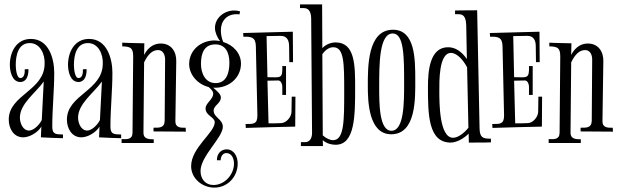

<svg xmlns="http://www.w3.org/2000/svg" viewBox="-20 -700 2827 878"><path d="M167 -72C200 -70 234 -69 268 -68V-85C238 -86 219 -84 219 -120C219 -203 228 -285 228 -367C228 -431 204 -522 121 -522C55 -522 25 -462 25 -404C25 -374 35 -325 73 -325C101 -325 111 -354 110 -384L93 -383C94 -369 92 -343 73 -343C56 -343 52 -385 52 -403C52 -448 64 -503 116 -503C165 -503 186 -450 184 -409C184 -285 20 -267 20 -153C20 -113 42 -72 86 -72C115 -72 153 -94 169 -121ZM113 -103C84 -103 71 -138 71 -162C71 -226 143 -275 180 -327L171 -151C157 -124 131 -103 113 -103Z M433 -72C466 -70 500 -69 534 -68V-85C504 -86 485 -84 485 -120C485 -203 494 -285 494 -367C494 -431 470 -522 387 -522C321 -522 291 -462 291 -404C291 -374 301 -325 339 -325C367 -325 377 -354 376 -384L359 -383C360 -369 358 -343 339 -343C322 -343 318 -385 318 -403C318 -448 330 -503 382 -503C431 -503 452 -450 450 -409C450 -285 286 -267 286 -153C286 -113 308 -72 352 -72C381 -72 419 -94 435 -121ZM379 -103C350 -103 337 -138 337 -162C337 -226 409 -275 446 -327L437 -151C423 -124 397 -103 379 -103Z M639 -415C658 -454 678 -471 703 -471C727 -471 735 -447 735 -428L733 -147C732 -114 707 -116 682 -116V-99L830 -98L829 -116C807 -115 781 -116 782 -146L786 -420C787 -464 763 -501 715 -501C689 -501 660 -489 639 -449L640 -502C640 -502 539 -504 539 -505V-488C576 -487 589 -482 589 -442L586 -94C586 -61 561 -63 536 -64V-46H683V-63C661 -63 635 -64 636 -94Z M956 -299C1022 -295 1082 -341 1082 -409C1082 -456 1047 -494 1001 -508C993 -525 990 -545 990 -561C990 -604 1017 -635 1061 -635C1066 -635 1071 -635 1075 -634L1078 -648C1069 -651 1060 -652 1051 -652C1006 -652 963 -619 963 -572C963 -552 974 -528 986 -512C978 -514 969 -515 961 -515C899 -515 845 -471 845 -407C845 -360 882 -315 934 -302C943 -294 955 -284 955 -272C955 -245 920 -229 920 -204C920 -171 962 -165 962 -141C962 -93 854 -25 854 60C854 116 905 158 960 158C1021 158 1067 108 1067 48C1067 17 1051 -17 1016 -17C990 -17 971 4 972 33H989C989 17 998 0 1015 0C1041 0 1050 27 1050 48C1050 99 1007 146 956 146C919 146 897 118 897 82C897 14 999 -71 999 -120C999 -155 957 -163 957 -194C957 -219 990 -226 990 -255C990 -271 969 -286 955 -299ZM965 -497C1011 -497 1029 -460 1029 -413C1029 -366 1015 -320 966 -320C920 -320 899 -363 899 -408C899 -457 914 -497 965 -497Z M1199 -535C1221 -535 1242 -536 1264 -536C1293 -536 1302 -514 1302 -489L1303 -416H1320L1319 -555L1092 -549L1093 -532C1129 -533 1149 -530 1150 -489L1157 -174V-171C1157 -131 1137 -133 1103 -133L1104 -115C1179 -117 1255 -120 1330 -121L1331 -258H1314L1313 -189C1313 -166 1290 -138 1266 -137C1247 -136 1228 -136 1208 -136L1203 -331L1252 -332C1265 -332 1271 -315 1271 -304V-266H1288V-398H1271C1273 -337 1262 -347 1203 -347Z M1456 -59C1474 -43 1497 -38 1515 -38C1604 -38 1604 -173 1604 -299C1604 -399 1604 -506 1515 -506C1495 -506 1471 -498 1454 -480L1453 -680H1352V-663H1370C1398 -663 1403 -635 1403 -613L1407 -92C1407 -71 1398 -49 1374 -50H1356V-32H1457ZM1503 -59C1489 -59 1470 -68 1456 -81L1454 -452C1467 -471 1485 -484 1504 -484C1554 -484 1554 -410 1554 -281C1554 -148 1554 -59 1503 -59Z M1879 -334C1879 -432 1878 -564 1777 -564C1660 -564 1662 -393 1662 -306C1662 -235 1666 -86 1769 -86C1884 -86 1879 -253 1879 -334ZM1776 -547C1828 -547 1828 -439 1828 -315C1828 -231 1828 -102 1770 -102C1714 -102 1714 -225 1714 -302C1714 -407 1714 -547 1776 -547Z M2115 -430C2090 -466 2061 -484 2029 -484C1944 -484 1937 -373 1937 -302C1937 -178 1938 -48 2041 -48C2068 -48 2102 -67 2123 -89L2124 -48C2191 -48 2208 -48 2225 -49V-66C2187 -65 2174 -72 2173 -113L2162 -653C2096 -653 2078 -652 2061 -652V-635H2079C2107 -635 2111 -608 2112 -585ZM2042 -458C2072 -458 2101 -421 2116 -392L2122 -116C2105 -94 2076 -70 2052 -70C1989 -70 1989 -228 1989 -285C1989 -323 1986 -458 2042 -458Z M2327 -535C2349 -535 2370 -536 2392 -536C2421 -536 2430 -514 2430 -489L2431 -416H2448L2447 -555L2220 -549L2221 -532C2257 -533 2277 -530 2278 -489L2285 -174V-171C2285 -131 2265 -133 2231 -133L2232 -115C2307 -117 2383 -120 2458 -121L2459 -258H2442L2441 -189C2441 -166 2418 -138 2394 -137C2375 -136 2356 -136 2336 -136L2331 -331L2380 -332C2393 -332 2399 -315 2399 -304V-266H2416V-398H2399C2401 -337 2390 -347 2331 -347Z M2592 -415C2611 -454 2631 -471 2656 -471C2680 -471 2688 -447 2688 -428L2686 -147C2685 -114 2660 -116 2635 -116V-99L2783 -98L2782 -116C2760 -115 2734 -116 2735 -146L2739 -420C2740 -464 2716 -501 2668 -501C2642 -501 2613 -489 2592 -449L2593 -502C2593 -502 2492 -504 2492 -505V-488C2529 -487 2542 -482 2542 -442L2539 -94C2539 -61 2514 -63 2489 -64V-46H2636V-63C2614 -63 2588 -64 2589 -94Z"/></svg>

Font: Bigelow Rules
Style: Regular
Weight: 400
Designer: Astigmatic (AOETI)
Foundry: Astigmatic (AOETI)
Version: Version 1.000